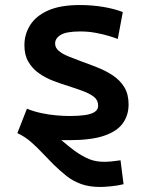

<svg xmlns="http://www.w3.org/2000/svg" viewBox="-20 -558 600 763"><path d="M379 185Q334 185 301.5 173Q269 161 244 141Q219 121 193 96Q171 74 149 50.5Q127 27 103 6Q79 -15 49 -29L87 -126Q114 -115 144.5 -108.5Q175 -102 204.5 -99.5Q234 -97 257 -97Q291 -97 316.5 -100.5Q342 -104 356 -113Q370 -122 370 -138Q370 -160 353.5 -173Q337 -186 310 -196Q283 -206 252 -216Q222 -225 191 -237Q160 -249 134.5 -267Q109 -285 93 -312Q77 -339 77 -378Q77 -422 100 -458.5Q123 -495 171.5 -516.5Q220 -538 297 -538Q346 -538 390.5 -530.5Q435 -523 468 -510L448 -403Q436 -408 413 -415Q390 -422 360.5 -427.5Q331 -433 299 -433Q244 -433 221.5 -419.5Q199 -406 199 -385Q199 -368 214 -355.5Q229 -343 253 -333.5Q277 -324 306 -313Q337 -302 369.5 -289Q402 -276 429.5 -257.5Q457 -239 474 -211.5Q491 -184 491 -143Q491 -100 468 -68Q445 -36 393.5 -18.5Q342 -1 255 -1Q246 -1 239 -1Q232 -1 224 -1Q238 11 251 21.5Q264 32 276 41Q307 63 333.5 74Q360 85 394 85Q407 85 423 83.5Q439 82 459 79L471 174Q447 180 419.5 182.5Q392 185 379 185Z"/></svg>

Font: Ubuntu Sans Mono SemiBold
Style: Regular
Weight: 600
Monospace: yes
Designer: Dalton Maag Ltd
Foundry: Dalton Maag Ltd
Version: Version 1.006